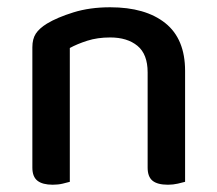

<svg xmlns="http://www.w3.org/2000/svg" viewBox="-20 -502 598 528"><path d="M489 -307V-208H386V-303Q386 -353 358 -376Q330 -399 283 -399Q248 -399 220 -390Q192 -381 172 -370V-208H69V-372Q69 -395 78.5 -409.5Q88 -424 109 -437Q137 -454 182 -468Q227 -482 283 -482Q380 -482 434.5 -438.5Q489 -395 489 -307ZM69 -260H172V-2Q165 0 152.5 3Q140 6 125 6Q97 6 83 -5Q69 -16 69 -41ZM386 -260H489V-2Q482 0 469 3Q456 6 442 6Q413 6 399.5 -5Q386 -16 386 -41Z"/></svg>

Font: Baloo Bhaijaan 2 Medium
Style: Regular
Weight: 500
Designer: Sanskriti Dholi, Noopur Datye and Ek Type
Foundry: Ek Type
Version: Version 1.701